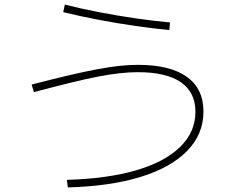

<svg xmlns="http://www.w3.org/2000/svg" viewBox="-20 -784 1040 838"><path d="M272 1Q448 -4 573.5 -40.5Q699 -77 766 -142.5Q833 -208 833 -296Q833 -381 769.5 -425Q706 -469 581 -469Q545 -469 503.5 -464.5Q462 -460 409.5 -450Q357 -440 288 -423Q219 -406 128 -382L118 -415Q211 -439 281.5 -455.5Q352 -472 405.5 -482Q459 -492 501.5 -496.5Q544 -501 582 -501Q722 -501 795 -449Q868 -397 868 -297Q868 -198 796.5 -125Q725 -52 592.5 -11.5Q460 29 276 34ZM719 -653Q653 -659 573 -670.5Q493 -682 411 -697.5Q329 -713 256 -731L263 -764Q333 -746 414 -730.5Q495 -715 575 -703.5Q655 -692 722 -686Z"/></svg>

Font: M PLUS 2 Thin ExtraLight
Style: Regular
Weight: 250
Version: Version 1.001